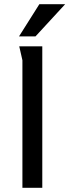

<svg xmlns="http://www.w3.org/2000/svg" viewBox="-20 -888 328 908"><path d="M180 0H86V-603L71 -669H180ZM148 -716H70L166 -868H288Z"/></svg>

Font: Rosario
Style: Regular
Weight: 400
Designer: Hector Gatti
Foundry: Omnibus-Type
Version: Version 1.004